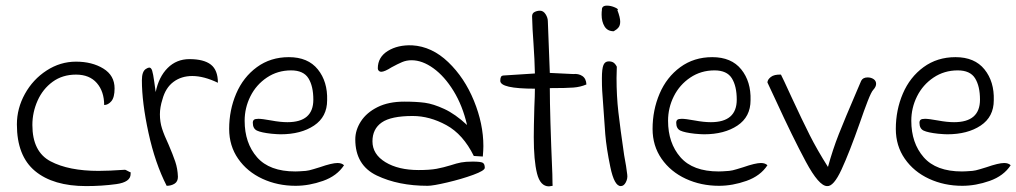

<svg xmlns="http://www.w3.org/2000/svg" viewBox="-20 -660 3610 682"><path d="M40 -218Q40 -275 68.5 -326.5Q97 -378 145.5 -409.5Q194 -441 250 -441Q307 -441 347 -416.5Q387 -392 387 -346Q387 -314 375.5 -300.5Q364 -287 350 -287Q350 -335 324 -365Q298 -395 250 -395Q202 -395 167 -369.5Q132 -344 113.5 -302.5Q95 -261 95 -216Q95 -121 159.5 -87Q224 -53 330 -53Q366 -53 424 -57Q426 -57 433 -53Q440 -49 444 -48V-42Q444 -13 393 -6Q342 1 286 1Q169 1 104.5 -52.5Q40 -106 40 -218Z M484 -375Q484 -406 498 -415Q506 -420 510 -420Q517 -420 520.5 -409Q524 -398 528 -369L533 -333Q544 -387 575.5 -418.5Q607 -450 653 -450Q704 -450 729 -430.5Q754 -411 754 -366Q704 -390 663 -390Q624 -390 596 -369Q568 -348 557 -307Q548 -279 548 -254Q548 -227 555.5 -203.5Q563 -180 579 -146Q594 -111 602.5 -86Q611 -61 612 -32Q612 -15 600 -7.5Q588 0 572 0Q531 -80 507.5 -188Q484 -296 484 -375Z M794 -202Q794 -269 819 -327.5Q844 -386 892.5 -421.5Q941 -457 1006 -457Q1074 -457 1109 -413.5Q1144 -370 1142 -304Q1142 -245 1095.5 -214Q1049 -183 977 -183Q966 -183 944 -185Q908 -189 893 -196Q878 -203 878 -224Q878 -231 882 -234.5Q886 -238 898 -238Q911 -238 944 -232Q976 -226 1001 -226Q1093 -226 1093 -306Q1093 -354 1075.5 -382Q1058 -410 1014 -410Q966 -410 928 -384.5Q890 -359 869.5 -318Q849 -277 849 -231Q849 -152 893 -101.5Q937 -51 1029 -51Q1040 -51 1066 -53Q1077 -54 1093 -59Q1109 -64 1116 -66Q1159 -81 1179 -81Q1194 -81 1202 -73Q1177 -35 1127.5 -17.5Q1078 0 1030 0Q966 0 912 -25Q858 -50 826 -96Q794 -142 794 -202Z M1242 -165Q1242 -198 1262 -229Q1282 -260 1321 -279.5Q1360 -299 1416 -299Q1459 -299 1489 -295Q1519 -291 1558 -273Q1597 -255 1639 -216Q1623 -285 1591 -337Q1559 -389 1519.5 -417.5Q1480 -446 1442 -446Q1424 -446 1408.5 -439.5Q1393 -433 1371 -421Q1346 -405 1334 -405Q1329 -405 1325.5 -408.5Q1322 -412 1322 -417Q1322 -457 1357.5 -479Q1393 -501 1444 -499Q1514 -495 1572 -439.5Q1630 -384 1663.5 -302Q1697 -220 1697 -141Q1697 -128 1695 -104L1663 -106Q1625 -183 1565.5 -215.5Q1506 -248 1446 -248Q1369 -248 1336 -225Q1303 -202 1303 -158Q1303 -112 1349 -84Q1395 -56 1467 -56Q1507 -56 1531 -60.5Q1555 -65 1581 -73Q1602 -80 1618 -83Q1634 -86 1659 -86Q1687 -86 1694.5 -82Q1702 -78 1702 -64Q1702 -54 1661 -39Q1620 -24 1569 -12Q1518 0 1499 0Q1395 0 1318.5 -36.5Q1242 -73 1242 -165Z M1930 2Q1899 2 1887.5 -44Q1876 -90 1876 -173Q1876 -207 1878 -279Q1880 -323 1880 -345Q1757 -345 1757 -373Q1757 -382 1759.5 -387Q1762 -392 1771 -392L1880 -399Q1879 -448 1875 -506Q1871 -558 1870 -602Q1870 -613 1879 -617.5Q1888 -622 1898 -622Q1910 -622 1918 -609.5Q1926 -597 1926 -584L1933 -401L2016 -397Q2035 -399 2048.5 -390Q2062 -381 2063 -360Q2042 -351 2017 -349Q1992 -347 1933 -347Q1933 -254 1942 -41Q1942 -19 1942.5 -10.5Q1943 -2 1943 0Q1933 2 1930 2Z M2119 -338Q2118 -355 2118 -382Q2118 -416 2123.5 -429Q2129 -442 2142 -442Q2153 -442 2159.5 -437.5Q2166 -433 2171 -423L2170 -383Q2170 -319 2176.5 -262Q2183 -205 2197 -109Q2205 -67 2208 -40Q2210 -26 2203 -12.5Q2196 1 2185 1Q2162 1 2148 -66.5Q2134 -134 2130 -183Q2126 -232 2119 -338ZM2117 -608Q2117 -619 2118 -624Q2117 -640 2136 -640Q2150 -640 2164.5 -633.5Q2179 -627 2173 -624Q2183 -598 2183 -583Q2183 -570 2177 -562.5Q2171 -555 2160 -549Q2138 -549 2127.5 -566Q2117 -583 2117 -608Z M2298 -202Q2298 -269 2323 -327.5Q2348 -386 2396.5 -421.5Q2445 -457 2510 -457Q2578 -457 2613 -413.5Q2648 -370 2646 -304Q2646 -245 2599.5 -214Q2553 -183 2481 -183Q2470 -183 2448 -185Q2412 -189 2397 -196Q2382 -203 2382 -224Q2382 -231 2386 -234.5Q2390 -238 2402 -238Q2415 -238 2448 -232Q2480 -226 2505 -226Q2597 -226 2597 -306Q2597 -354 2579.5 -382Q2562 -410 2518 -410Q2470 -410 2432 -384.5Q2394 -359 2373.5 -318Q2353 -277 2353 -231Q2353 -152 2397 -101.5Q2441 -51 2533 -51Q2544 -51 2570 -53Q2581 -54 2597 -59Q2613 -64 2620 -66Q2663 -81 2683 -81Q2698 -81 2706 -73Q2681 -35 2631.5 -17.5Q2582 0 2534 0Q2470 0 2416 -25Q2362 -50 2330 -96Q2298 -142 2298 -202Z M2735 -305 2706 -367Q2706 -377 2718 -386.5Q2730 -396 2754 -395Q2760 -384 2792 -314Q2830 -232 2856.5 -179.5Q2883 -127 2921 -67Q2938 -129 2959.5 -183.5Q2981 -238 3024 -338L3039 -373Q3045 -385 3062 -385Q3074 -385 3083 -379Q3092 -373 3092 -362Q3092 -352 3082 -341Q3075 -334 3062 -300.5Q3049 -267 3035 -226Q2997 -118 2969 -57.5Q2941 3 2918 1Q2889 1 2842.5 -85.5Q2796 -172 2735 -305Z M3162 -202Q3162 -269 3187 -327.5Q3212 -386 3260.5 -421.5Q3309 -457 3374 -457Q3442 -457 3477 -413.5Q3512 -370 3510 -304Q3510 -245 3463.5 -214Q3417 -183 3345 -183Q3334 -183 3312 -185Q3276 -189 3261 -196Q3246 -203 3246 -224Q3246 -231 3250 -234.5Q3254 -238 3266 -238Q3279 -238 3312 -232Q3344 -226 3369 -226Q3461 -226 3461 -306Q3461 -354 3443.5 -382Q3426 -410 3382 -410Q3334 -410 3296 -384.5Q3258 -359 3237.5 -318Q3217 -277 3217 -231Q3217 -152 3261 -101.5Q3305 -51 3397 -51Q3408 -51 3434 -53Q3445 -54 3461 -59Q3477 -64 3484 -66Q3527 -81 3547 -81Q3562 -81 3570 -73Q3545 -35 3495.5 -17.5Q3446 0 3398 0Q3334 0 3280 -25Q3226 -50 3194 -96Q3162 -142 3162 -202Z"/></svg>

Font: Indie Flower
Style: Regular
Weight: 400
Designer: Kimberly Geswein
Foundry: Kimberly Geswein
Version: Version 2.000